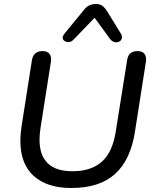

<svg xmlns="http://www.w3.org/2000/svg" viewBox="-20 -933 771 962"><path d="M82 -228Q82 -261 88 -300L140 -632Q148 -677 193 -677Q217 -677 228 -663Q239 -649 235 -623L183 -292Q178 -257 178 -234Q178 -75 343 -75Q437 -75 490.5 -123Q544 -171 560 -274L617 -632Q623 -677 670 -677Q693 -677 704 -663Q715 -649 711 -623L656 -272Q634 -131 556 -61Q478 9 337 9Q217 9 149.5 -51Q82 -111 82 -228ZM322 -722Q311 -722 302.5 -728.5Q294 -735 294 -745Q294 -753 302 -763L397 -879Q410 -897 425.5 -905Q441 -913 461 -913Q480 -913 492.5 -904Q505 -895 517 -876L586 -764Q591 -757 591 -747Q591 -735 582.5 -728Q574 -721 562 -721Q545 -721 532 -737L454 -844L347 -733Q336 -722 322 -722Z"/></svg>

Font: SN Pro
Style: Italic
Weight: 400
Italic angle: -9°
Designer: Tobias Whetton
Foundry: Supernotes
Version: Version 1.003